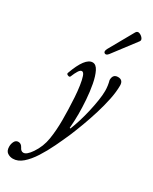

<svg xmlns="http://www.w3.org/2000/svg" viewBox="-286 -743 852 1069"><g transform="rotate(30 139.5 -208.5)"><path d="M7 271Q-13 271 -28.5 260Q-44 249 -44 222Q-44 204 -36 189Q-28 174 -12 174Q6 174 16 193Q25 213 41 213Q62 213 89 173Q121 126 130 69Q139 12 139 -52Q139 -81 138 -119Q137 -157 134.5 -196.5Q132 -236 127 -269.5Q122 -303 115 -323.5Q108 -344 97 -344Q87 -344 77 -328Q67 -312 57 -287Q54 -279 42.5 -283.5Q31 -288 34 -296Q77 -416 125 -416Q147 -416 161.5 -387Q176 -358 184.5 -313Q193 -268 196.5 -218.5Q200 -169 200 -128Q200 -109 199 -84Q198 -59 196 -36L201 -35Q212 -62 223.5 -99Q235 -136 244 -175.5Q253 -215 258.5 -251Q264 -287 264 -313Q264 -345 255 -378Q255 -416 288 -416Q321 -416 321 -380Q321 -340 311 -291Q301 -242 285 -190Q269 -138 251.5 -91Q234 -44 219 -8Q199 38 175.5 87Q152 136 125 178Q98 220 68.5 245.5Q39 271 7 271ZM181 -502Q168 -486 157 -493Q146 -500 157 -521L246 -679Q254 -692 268 -687Q282 -682 291 -670Q300 -658 292 -648Z"/></g></svg>

Font: Junicode Two Beta Condensed
Style: Italic
Weight: 400
Width: 3
Italic angle: -9°
Version: Version 1.053; ttfautohint (v1.8.4)